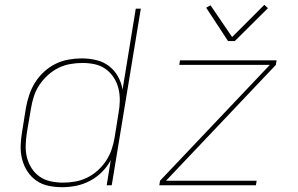

<svg xmlns="http://www.w3.org/2000/svg" viewBox="-20 -771 1240 799"><path d="M239 8Q209 8 181 2Q153 -4 131 -19.5Q109 -35 94 -58Q79 -81 72 -108.5Q65 -136 66 -165Q67 -194 72 -223L88 -323Q93 -350 102 -377Q111 -404 126.5 -428.5Q142 -453 164 -473Q186 -493 211.5 -505.5Q237 -518 265 -523Q293 -528 320 -528Q351 -528 380.5 -521Q410 -514 433 -496.5Q456 -479 470.5 -453.5Q485 -428 490 -398L545 -735H566L445 0H424L441 -105Q427 -78 404.5 -55.5Q382 -33 354.5 -18.5Q327 -4 297.5 2Q268 8 239 8ZM243 -11Q268 -11 293 -15.5Q318 -20 342 -31.5Q366 -43 386.5 -61.5Q407 -80 421.5 -102Q436 -124 444.5 -149Q453 -174 457 -199L473 -299Q478 -325 478.5 -351.5Q479 -378 473 -402.5Q467 -427 453.5 -448Q440 -469 420 -483.5Q400 -498 375 -503.5Q350 -509 323 -509Q298 -509 272.5 -504.5Q247 -500 223.5 -488.5Q200 -477 179.5 -458.5Q159 -440 144 -417.5Q129 -395 121 -370Q113 -345 109 -320L92 -220Q88 -194 87 -167.5Q86 -141 92 -116.5Q98 -92 111.5 -71Q125 -50 145 -36Q165 -22 190.5 -16.5Q216 -11 243 -11ZM643 0 646 -19 1103 -501H726L729 -520H1131L1128 -501L671 -19H1048L1045 0ZM929 -600 838 -739 856 -749 946 -617 1080 -751 1095 -737 957 -600Z"/></svg>

Font: Iosevka Aile Thin Oblique
Style: Regular
Weight: 100
Italic angle: -9°
Designer: Belleve Invis
Foundry: Belleve Invis
Version: Version 31.1.0; ttfautohint (v1.8.4)